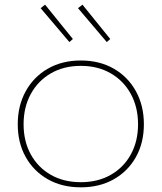

<svg xmlns="http://www.w3.org/2000/svg" viewBox="-20 -794 692 822"><path d="M333 -774 452 -627 437 -614 314 -759ZM173 -774 292 -627 277 -614 154 -759ZM326 8Q245.5 8 184.8 -26.5Q124 -61 90 -121.8Q56 -182.5 56 -262Q56 -341.5 90 -403.2Q124 -465 184.8 -500Q245.5 -535 326 -535Q406.5 -535 467.2 -500Q528 -465 562 -403.2Q596 -341.5 596 -262Q596 -182.5 562 -121.8Q528 -61 467.2 -26.5Q406.5 8 326 8ZM326 -14Q399 -14 454.2 -45.5Q509.5 -77 540.2 -133Q571 -189 571 -262Q571 -335 540.2 -391.5Q509.5 -448 454.2 -480Q399 -512 326 -512Q253 -512 197.8 -480Q142.5 -448 111.8 -391.5Q81 -335 81 -262Q81 -189 111.8 -133Q142.5 -77 197.8 -45.5Q253 -14 326 -14Z"/></svg>

Font: Hepta Slab ExtraLight ExtraLight
Style: Regular
Weight: 250
Version: Version 1.102